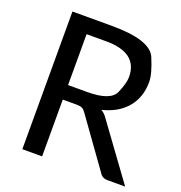

<svg xmlns="http://www.w3.org/2000/svg" viewBox="-129 -829 888 940"><g transform="rotate(20 314.5 -358.5)"><path d="M459.5 -509.8Q459.5 -636.7 294.9 -636.7H192.4V-371.6H291.5Q413.6 -371.6 436.5 -425.3Q459.5 -479 459.5 -509.8ZM192.4 -295.9V0H89.4V-717.3H294.9Q495.6 -717.3 528.1 -640.4Q560.5 -563.5 560.5 -521.5Q560.5 -441.4 514.9 -387.2Q469.2 -333 387.2 -313.5Q406.7 -301.8 420.4 -280.8L625 0H533.2Q505.4 0 492.2 -22L312 -273.4Q303.7 -285.6 293.7 -290.8Q283.7 -295.9 263.7 -295.9Z"/></g></svg>

Font: Lato-Medium
Style: Regular
Weight: 500
Designer: Lukasz Dziedzic
Foundry: tyPoland Lukasz Dziedzic
Version: Version 2.006; 2014-01-15